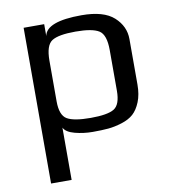

<svg xmlns="http://www.w3.org/2000/svg" viewBox="-79 -562 737 828"><g transform="rotate(-10 289.5 -148.0)"><path d="M519 -357V-158Q519 -114 506 -82Q493 -50 473.5 -32.5Q454 -15 422 -5Q390 5 362 7.5Q334 10 294 10Q254 10 216 0Q178 -10 168 -31V198H78V-484H168V-432Q179 -494 333 -494Q430 -494 474.5 -453.5Q519 -413 519 -357ZM427 -147V-325Q427 -392 398 -410.5Q369 -429 295 -429Q220 -429 191.5 -410.5Q163 -392 163 -325V-147Q163 -86 192.5 -68.5Q222 -51 296 -51Q370 -51 398.5 -68.5Q427 -86 427 -147Z"/></g></svg>

Font: Play
Style: Regular
Weight: 400
Designer: Jonas Hecksher
Foundry: Jonas Hecksher, Playtypeª, e-types AS
Version: Version 1.002